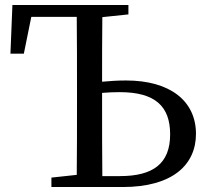

<svg xmlns="http://www.w3.org/2000/svg" viewBox="-20 -753 833 773"><path d="M392 -44C391 -143 391 -242 391 -339V-379C414 -381 437 -382 462 -382C606 -382 665 -324 665 -212C665 -94 596 -44 463 -44ZM497 -695V-733H30L22 -537H76L106 -685H289C290 -589 290 -491 290 -393V-339C290 -241 290 -144 289 -49L187 -38V0H474C675 0 769 -90 769 -214C769 -345 667 -429 487 -429C455 -429 423 -427 391 -424C391 -510 391 -598 392 -684Z"/></svg>

Font: Noto Serif SC Medium
Style: Regular
Weight: 500
Designer: Ryoko NISHIZUKA 西塚涼子 (kana & ideographs); Frank Grießhammer (Latin, Greek & Cyrillic); Wenlong ZHANG 张文龙 (bopomofo); San
Foundry: Adobe Systems Incorporated
Version: Version 1.001;PS 1.001;hotconv 16.6.54;makeotf.lib2.5.65590